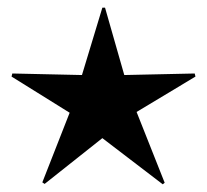

<svg xmlns="http://www.w3.org/2000/svg" viewBox="-20 -478 538 499"><path d="M403 1 246 -119 96 0 90 -4 161 -185 10 -279 12 -287 193 -283 246 -458H253L303 -283L486 -287L488 -279L335 -187L408 -3Z"/></svg>

Font: Noto Sans Thaana Black
Style: Regular
Weight: 900
Designer: David Williams
Foundry: Google Inc.
Version: Version 3.001; ttfautohint (v1.8.4.7-5d5b)